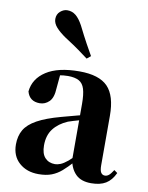

<svg xmlns="http://www.w3.org/2000/svg" viewBox="-96 -942 792 1028"><g transform="rotate(10 300.0 -428.5)"><path d="M185 17Q121 17 80 -19.5Q39 -56 39 -119Q39 -165 58.5 -198.5Q78 -232 125 -258Q172 -284 253 -306Q291 -317 342.5 -330Q394 -343 434 -353V-327Q394 -317 354.5 -306Q315 -295 292 -287Q243 -266 215.5 -230.5Q188 -195 188 -140Q188 -95 208.5 -73Q229 -51 263 -51Q276 -51 292.5 -57.5Q309 -64 331.5 -82.5Q354 -101 385 -136L404 -80H363Q335 -49 310.5 -27.5Q286 -6 256.5 5.5Q227 17 185 17ZM471 16Q416 16 387 -13Q358 -42 350 -91V-93V-393Q350 -445 341 -474.5Q332 -504 310 -516Q288 -528 250 -528Q226 -528 200 -523Q174 -518 136 -505L208 -529L201 -453Q199 -401 177 -379.5Q155 -358 126 -358Q70 -358 56 -410Q63 -480 127 -521.5Q191 -563 307 -563Q414 -563 461 -514.5Q508 -466 508 -357V-88Q508 -60 515.5 -48.5Q523 -37 537 -37Q548 -37 558 -45Q568 -53 582 -75L600 -62Q581 -21 550.5 -2.5Q520 16 471 16ZM353 -654 332 -637Q308 -655 280.5 -675Q253 -695 203 -727Q169 -750 149.5 -772Q130 -794 130 -817Q130 -843 148 -858.5Q166 -874 186 -874Q212 -874 232 -858Q252 -842 271 -807Q300 -749 318.5 -715.5Q337 -682 353 -654Z"/></g></svg>

Font: Noto Serif KR ExtraLight Black
Style: Regular
Weight: 900
Version: Version 2.003-H1;hotconv 1.1.1;makeotfexe 2.6.0